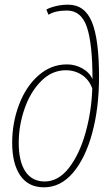

<svg xmlns="http://www.w3.org/2000/svg" viewBox="-20 -790 470 820"><path d="M32 -180Q32 -266 61.5 -343.5Q91 -421 144.5 -468Q198 -515 266 -515Q301 -515 331.5 -498Q362 -481 375 -452Q375 -604 351 -674.5Q327 -745 266 -745Q216 -745 187 -727L178 -749Q191 -757 217 -763.5Q243 -770 271 -770Q342 -770 372.5 -696Q403 -622 403 -462Q403 -330 374 -222.5Q345 -115 292 -52.5Q239 10 168 10Q101 10 66.5 -40.5Q32 -91 32 -180ZM374 -412Q361 -449 330.5 -469.5Q300 -490 261 -490Q202 -490 156 -444Q110 -398 85 -326Q60 -254 60 -180Q60 -100 88.5 -57.5Q117 -15 171 -15Q229 -15 274 -72.5Q319 -130 345 -222Q371 -314 374 -412Z"/></svg>

Font: Noto Serif CondThin
Style: Italic
Weight: 250
Width: 3
Italic angle: -12°
Designer: Monotype Design Team
Foundry: Monotype Imaging Inc.
Version: Version 1.001